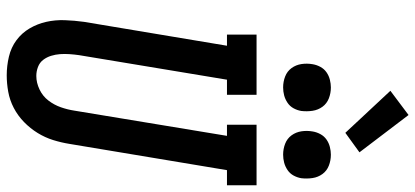

<svg xmlns="http://www.w3.org/2000/svg" viewBox="-352 -875 1235 571"><g transform="rotate(90 265.5 -589.5)"><path d="M204 8Q176 8 148.5 1.5Q121 -5 99.5 -21Q78 -37 64.5 -60Q51 -83 45 -109.5Q39 -136 40 -164.5Q41 -193 45 -222L116 -647H83V-735H262V-647H217L144 -207Q142 -193 141 -178.5Q140 -164 141 -150.5Q142 -137 146 -124Q150 -111 158 -100.5Q166 -90 179 -85Q192 -80 206 -80Q226 -80 246 -89.5Q266 -99 279 -116Q292 -133 299 -153Q306 -173 309 -193L384 -647H351V-735H531V-647H486L408 -179Q404 -154 396.5 -130Q389 -106 375.5 -84Q362 -62 343 -43.5Q324 -25 301 -13Q278 -1 253 3.5Q228 8 204 8ZM440 -814Q423 -814 407.5 -820Q392 -826 382.5 -839Q373 -852 370.5 -868.5Q368 -885 371 -902Q373 -914 379 -925Q385 -936 395 -943Q405 -950 417 -953Q429 -956 440 -956Q457 -956 472.5 -950Q488 -944 497.5 -931Q507 -918 509.5 -901.5Q512 -885 510 -868Q508 -856 502 -845Q496 -834 485.5 -827Q475 -820 463.5 -817Q452 -814 440 -814ZM240 -814Q223 -814 207.5 -820Q192 -826 182.5 -839Q173 -852 170.5 -868.5Q168 -885 171 -902Q173 -914 179 -925Q185 -936 195 -943Q205 -950 217 -953Q229 -956 240 -956Q257 -956 272.5 -950Q288 -944 297.5 -931Q307 -918 309.5 -901.5Q312 -885 310 -868Q308 -856 302 -845Q296 -834 285.5 -827Q275 -820 263.5 -817Q252 -814 240 -814ZM375 -999 250 -1133 322 -1187 433 -1041Z"/></g></svg>

Font: Iosevka Slab Semibold
Style: Italic
Weight: 600
Italic angle: -9°
Monospace: yes
Designer: Belleve Invis
Foundry: Belleve Invis
Version: Version 11.1.1; ttfautohint (v1.8.3)